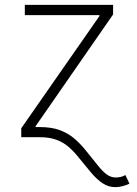

<svg xmlns="http://www.w3.org/2000/svg" viewBox="-20 -561 561 785"><path d="M66.9 0V-36.6L386.7 -495.6V-499H81.5V-541H442.4V-502L125.5 -44.9V0ZM451.7 204.1Q423.3 204.1 399.9 188.5Q376.5 172.9 354 146.5Q331.5 120.1 305.2 87.4Q283.2 59.1 260.7 39.8Q238.3 20.5 210.2 10.3Q182.1 0 142.6 0H104.5V-41.5H142.6Q190.4 -41.5 224.9 -28.8Q259.3 -16.1 286.1 7.3Q313 30.8 337.9 63Q363.3 94.7 381.6 117.4Q399.9 140.1 416.5 152.3Q433.1 164.6 453.1 164.6Q463.4 164.6 472.7 162.6Q481.9 160.6 492.7 154.8L509.3 189.9Q495.1 196.8 480 200.4Q464.8 204.1 451.7 204.1Z"/></svg>

Font: Inter 17pt ExtraLight
Style: Regular
Weight: 250
Version: Version 4.001;git-66647c0bb